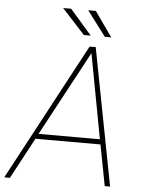

<svg xmlns="http://www.w3.org/2000/svg" viewBox="-95 -944 738 991"><g transform="rotate(5 274.5 -448.5)"><path d="M444.8 -212.4H107.9L-5.9 0H-35.2L344.7 -710.4L376.5 -710.9L513.2 0H485.4ZM121.6 -238.8H439.5L357.4 -677.7ZM345.7 -767.6H310.1L191.4 -897H232.9ZM452.1 -767.6H418.9L321.3 -897H360.8Z"/></g></svg>

Font: Roboto Thin
Style: Italic
Weight: 250
Italic angle: -12°
Designer: Google
Version: Version 2.134; 2016